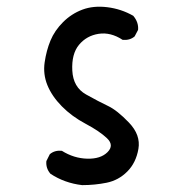

<svg xmlns="http://www.w3.org/2000/svg" viewBox="-20 -537 540 559"><path d="M219 2Q168 -4 127 -31Q113 -47 115 -68L125 -88Q139 -100 160 -98Q195 -76 234 -75Q273 -74 293 -94Q313 -114 291.5 -134.5Q270 -155 229.5 -176.5Q189 -198 160 -227.5Q131 -257 118 -289Q105 -321 110 -355.5Q115 -390 127 -419Q139 -448 163.5 -472.5Q188 -497 220 -509Q252 -521 292.5 -516Q333 -511 368 -491Q384 -472 382 -450L372 -431Q358 -419 337 -421Q302 -444 267 -438.5Q232 -433 210 -406.5Q188 -380 190.5 -331.5Q193 -283 230.5 -262Q268 -241 294.5 -228.5Q321 -216 355.5 -180Q390 -144 383 -103.5Q376 -63 350.5 -37.5Q325 -12 290.5 -5Q256 2 219 2Z"/></svg>

Font: Kosefont JP
Style: Regular
Weight: 400
Designer: Nozomi Seto 瀬戸のぞみ
Version: Version 3.00;June 19, 2020